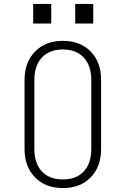

<svg xmlns="http://www.w3.org/2000/svg" viewBox="-20 -948 640 978"><path d="M300 10Q212 10 158.5 -44.5Q105 -99 105 -190V-540Q105 -631 158.5 -685.5Q212 -740 300 -740Q389 -740 442 -685.5Q495 -631 495 -540V-190Q495 -99 442 -44.5Q389 10 300 10ZM300 -34Q369 -34 407 -75Q445 -116 445 -190V-540Q445 -614 406.5 -655Q368 -696 300 -696Q232 -696 193.5 -655Q155 -614 155 -540V-190Q155 -116 193 -75Q231 -34 300 -34ZM149 -928H241V-828H149ZM363 -928H455V-828H363Z"/></svg>

Font: Tiny Thin
Style: Regular
Weight: 100
Monospace: yes
Designer: Philipp Nurullin, Konstantin Bulenkov
Foundry: JetBrains
Version: Version 2.251; ttfautohint (v1.8.4.7-5d5b)